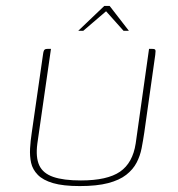

<svg xmlns="http://www.w3.org/2000/svg" viewBox="-20 -625 600 648"><path d="M467 -178Q463 -151 458 -125Q453 -99 441 -76Q429 -53 406 -35Q383 -17 345 -7Q307 3 249 3Q193 3 159 -7Q125 -17 107.5 -35Q90 -53 85 -75.5Q80 -98 81.5 -124Q83 -150 87 -176L125 -440Q126 -448 127.5 -452.5Q129 -457 132 -458.5Q135 -460 140 -460H152L106 -140Q100 -94 112.5 -67Q125 -40 159.5 -28Q194 -16 253 -16Q342 -16 385 -45.5Q428 -75 438 -141L483 -460H494Q500 -460 502.5 -458.5Q505 -457 505 -452.5Q505 -448 504 -440ZM244 -521 332 -605H350L415 -521H397L338 -587L261 -521Z"/></svg>

Font: Genos Thin Thin
Style: Italic
Weight: 250
Italic angle: -8°
Version: Version 1.010